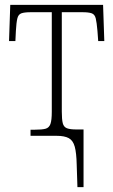

<svg xmlns="http://www.w3.org/2000/svg" viewBox="-20 -556 464 786"><path d="M294 118Q293 70 286 44.5Q279 19 261.5 9.5Q244 0 212 0H105V-25H122Q152 -25 166.5 -29Q181 -33 186.5 -48.5Q192 -64 192 -98V-506H106Q80 -506 67.5 -501.5Q55 -497 51 -480.5Q47 -464 45 -429L43 -388H17L22 -536H402L407 -388H382L379 -429Q376 -464 372 -480.5Q368 -497 355.5 -501.5Q343 -506 318 -506H233V-99Q233 -67 237 -51.5Q241 -36 254 -31Q267 -26 293 -26H322V210H297Z"/></svg>

Font: Noto Serif Condensed ExtraLight
Style: Regular
Weight: 200
Width: 3
Designer: Monotype Design Team
Foundry: Monotype Imaging Inc.
Version: Version 2.013; ttfautohint (v1.8.4.7-5d5b)